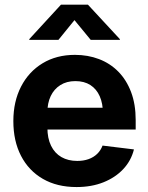

<svg xmlns="http://www.w3.org/2000/svg" viewBox="-20 -775 624 807"><path d="M301.8 11.2Q219.7 11.2 160.2 -23.2Q100.6 -57.6 68.4 -119.9Q36.1 -182.1 36.1 -266.1Q36.1 -348.1 68.4 -410.9Q100.6 -473.6 158.9 -509Q217.3 -544.4 294.9 -544.4Q349.6 -544.4 396.2 -526.6Q442.9 -508.8 477.3 -473.9Q511.7 -439 531 -387.9Q550.3 -336.9 550.3 -270.5V-230.5H93.3V-322.3H479.5L412.6 -298.8Q412.6 -339.8 399.2 -370.4Q385.7 -400.9 359.9 -417.5Q334 -434.1 296.9 -434.1Q259.8 -434.1 233.4 -417.2Q207 -400.4 193.1 -371.1Q179.2 -341.8 179.2 -303.2V-238.8Q179.2 -193.8 194.6 -162.4Q210 -130.9 238.3 -114.7Q266.6 -98.6 304.7 -98.6Q331.1 -98.6 352.3 -106.2Q373.5 -113.8 388.4 -128.2Q403.3 -142.6 411.1 -163.1L543 -147Q531.2 -99.6 498 -64.2Q464.8 -28.8 414.8 -8.8Q364.7 11.2 301.8 11.2ZM225.6 -607.4H103V-610.4L236.3 -755.4H349.6L483.9 -610.4V-607.4H361.3L293 -690.4Z"/></svg>

Font: Inter 20pt
Style: Bold
Weight: 700
Version: Version 4.001;git-66647c0bb